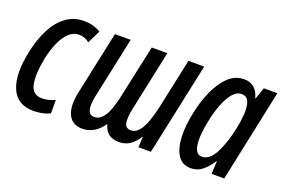

<svg xmlns="http://www.w3.org/2000/svg" viewBox="-79 -796 1551 1053"><g transform="rotate(20 696.0 -269.5)"><path d="M169 10Q71 10 38 -70Q5 -150 35 -288Q50 -361 80 -420.5Q110 -480 155.5 -514.5Q201 -549 262 -549Q315 -549 359 -523L322 -447Q293 -469 262 -469Q228 -469 202 -444Q176 -419 157.5 -377Q139 -335 128 -283Q108 -182 120 -126.5Q132 -71 187 -71Q200 -71 220 -74.5Q240 -78 263 -89V-11Q242 0 216.5 5Q191 10 169 10Z M452 10Q393 10 370 -38Q347 -86 366 -173L444 -539H536L461 -187Q436 -73 492 -73Q519 -73 538 -94.5Q557 -116 569.5 -149.5Q582 -183 590 -220L659 -539H750L675 -186Q663 -128 669.5 -100.5Q676 -73 705 -73Q733 -73 753 -97.5Q773 -122 786.5 -161Q800 -200 810 -244L873 -539H965L850 0H777L781 -62H779Q756 -26 729 -8Q702 10 666 10Q592 10 574 -60H572Q549 -26 518.5 -8Q488 10 452 10Z M1086 10Q1035 10 1009.5 -29Q984 -68 981 -134Q978 -200 996 -283Q1010 -351 1037 -411.5Q1064 -472 1103.5 -510.5Q1143 -549 1197 -549Q1230 -549 1253.5 -530Q1277 -511 1287 -472H1290L1313 -539H1392L1278 0H1204L1208 -74H1205Q1180 -35 1151.5 -12.5Q1123 10 1086 10ZM1121 -70Q1165 -70 1196 -128.5Q1227 -187 1247 -278Q1257 -325 1260 -368.5Q1263 -412 1252 -440Q1241 -468 1210 -468Q1182 -468 1159 -441Q1136 -414 1118.5 -370Q1101 -326 1090 -274Q1069 -175 1077 -122.5Q1085 -70 1121 -70Z"/></g></svg>

Font: Noto Sans ExtraCondensed Medium
Style: Italic
Weight: 500
Width: 2
Italic angle: -12°
Designer: Monotype Design Team
Foundry: Monotype Imaging Inc.
Version: Version 2.013; ttfautohint (v1.8.4.7-5d5b)